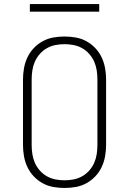

<svg xmlns="http://www.w3.org/2000/svg" viewBox="-20 -924 640 952"><path d="M300 8Q272 8 244 3Q216 -2 191.5 -15.5Q167 -29 147.5 -49.5Q128 -70 116 -95.5Q104 -121 99 -149Q94 -177 94 -205V-530Q94 -558 99 -586Q104 -614 116 -639.5Q128 -665 147.5 -685.5Q167 -706 191.5 -719.5Q216 -733 244 -738Q272 -743 300 -743Q328 -743 356 -738Q384 -733 408.5 -719.5Q433 -706 452.5 -685.5Q472 -665 484 -639.5Q496 -614 501 -586Q506 -558 506 -530V-205Q506 -177 501 -149Q496 -121 484 -95.5Q472 -70 452.5 -49.5Q433 -29 408.5 -15.5Q384 -2 356 3Q328 8 300 8ZM300 -30Q323 -30 345.5 -34.5Q368 -39 387.5 -50Q407 -61 422.5 -78.5Q438 -96 447 -116.5Q456 -137 459.5 -159.5Q463 -182 463 -205V-530Q463 -553 459.5 -575.5Q456 -598 447 -618.5Q438 -639 422.5 -656.5Q407 -674 387.5 -685Q368 -696 345.5 -700.5Q323 -705 300 -705Q277 -705 254.5 -700.5Q232 -696 212.5 -685Q193 -674 177.5 -656.5Q162 -639 153 -618.5Q144 -598 140.5 -575.5Q137 -553 137 -530V-205Q137 -182 140.5 -159.5Q144 -137 153 -116.5Q162 -96 177.5 -78.5Q193 -61 212.5 -50Q232 -39 254.5 -34.5Q277 -30 300 -30ZM128 -866V-904H472V-866Z"/></svg>

Font: Iosevka Etoile Extralight
Style: Regular
Weight: 200
Designer: Belleve Invis
Foundry: Belleve Invis
Version: Version 22.1.2; ttfautohint (v1.8.4)